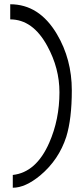

<svg xmlns="http://www.w3.org/2000/svg" viewBox="-20 -801 394 901"><path d="M28 -781Q164 -781 247 -641Q317 -523 317 -377Q317 -243 291 -159Q256 -51 169 22Q99 80 40 80V20Q150 8 211 -131Q259 -240 259 -368Q259 -481 202 -585Q134 -710 28 -710Z"/></svg>

Font: Ekushey Amar Bangla
Style: Regular
Weight: 400
Designer: Al Mamun Sumon
Foundry: Al Mamun Sumon
Version: Version 1.0